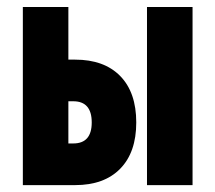

<svg xmlns="http://www.w3.org/2000/svg" viewBox="-20 -538 626 558"><path d="M46.4 0V-517.6H178.7V-364.7H198.2Q282.7 -364.7 329.3 -317.1Q376 -269.5 376 -182.1Q376 -95.2 329.3 -47.6Q282.7 0 198.2 0ZM407.2 0V-517.6H539.6V0ZM178.7 -121.1H192.9Q246.6 -121.1 246.6 -182.1Q246.6 -243.7 192.9 -243.7H178.7Z"/></svg>

Font: Cascadia Code PL
Style: Bold
Weight: 700
Monospace: yes
Designer: Aaron Bell
Foundry: Saja Typeworks
Version: Version 2404.023; ttfautohint (v1.8.4)